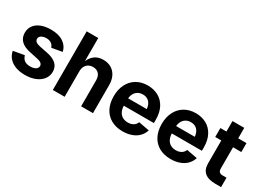

<svg xmlns="http://www.w3.org/2000/svg" viewBox="-28 -1390 2795 2063"><g transform="rotate(30 1369.0 -359.0)"><path d="M35.2 -149.4 171.9 -172.9Q182.6 -134.3 209.2 -115.5Q235.8 -96.7 280.8 -96.7Q308.1 -96.7 328.9 -103.8Q349.6 -110.8 360.6 -123.8Q371.6 -136.7 371.6 -152.8Q371.6 -174.3 354.2 -188Q336.9 -201.7 300.8 -209L207 -228.5Q127.9 -244.6 88.9 -283.2Q49.8 -321.8 49.8 -383.3Q49.8 -435.1 78.1 -473.4Q106.4 -511.7 158.4 -532.2Q210.4 -552.7 278.8 -552.7Q374 -552.7 432.4 -514.2Q490.7 -475.6 506.8 -407.2L377 -384.3Q367.7 -413.6 343.5 -430.7Q319.3 -447.8 281.2 -447.8Q257.3 -447.8 237.8 -440.7Q218.3 -433.6 207.3 -421.1Q196.3 -408.7 196.3 -392.6Q196.3 -371.1 212.6 -357.2Q229 -343.3 266.1 -335.4L364.3 -315.9Q443.4 -299.8 482.2 -263.2Q521 -226.6 521 -168.5Q521 -115.7 489.7 -75Q458.5 -34.2 403.1 -11.7Q347.7 10.7 276.9 10.7Q210.9 10.7 159.9 -8.1Q108.9 -26.9 76.7 -63Q44.4 -99.1 35.2 -149.4Z M765.1 0H618.7V-727.5H762.2V-409.7H750.5Q772.5 -479.5 816.7 -516.1Q860.8 -552.7 928.7 -552.7Q985.4 -552.7 1027.8 -527.8Q1070.3 -502.9 1093.5 -456.5Q1116.7 -410.2 1116.7 -347.2V0H969.7V-321.8Q969.7 -372.6 943.6 -401.4Q917.5 -430.2 871.1 -430.2Q839.8 -430.2 815.9 -416.5Q792 -402.8 778.6 -377.2Q765.1 -351.6 765.1 -315.9Z M1218.3 -270Q1218.3 -353.5 1250.5 -417.7Q1282.7 -481.9 1342.3 -517.3Q1401.9 -552.7 1480.5 -552.7Q1553.7 -552.7 1611.6 -521.7Q1669.4 -490.7 1703.1 -428.5Q1736.8 -366.2 1736.8 -275.9V-234.9H1278.3V-326.7H1665L1596.7 -302.2Q1596.7 -345.2 1583.7 -376.7Q1570.8 -408.2 1544.9 -425.3Q1519 -442.4 1481.9 -442.4Q1444.8 -442.4 1418 -425Q1391.1 -407.7 1377.2 -377.4Q1363.3 -347.2 1363.3 -308.6V-243.7Q1363.3 -197.3 1378.9 -164.8Q1394.5 -132.3 1423.1 -116Q1451.7 -99.6 1490.2 -99.6Q1528.8 -99.6 1556.4 -116.2Q1584 -132.8 1595.7 -164.1L1728.5 -139.2Q1714.8 -93.8 1682.1 -59.8Q1649.4 -25.9 1599.9 -7.6Q1550.3 10.7 1487.8 10.7Q1405.3 10.7 1344.2 -23.4Q1283.2 -57.6 1250.7 -121.1Q1218.3 -184.6 1218.3 -270Z M1814 -270Q1814 -353.5 1846.2 -417.7Q1878.4 -481.9 1938 -517.3Q1997.6 -552.7 2076.2 -552.7Q2149.4 -552.7 2207.3 -521.7Q2265.1 -490.7 2298.8 -428.5Q2332.5 -366.2 2332.5 -275.9V-234.9H1874V-326.7H2260.7L2192.4 -302.2Q2192.4 -345.2 2179.4 -376.7Q2166.5 -408.2 2140.6 -425.3Q2114.7 -442.4 2077.6 -442.4Q2040.5 -442.4 2013.7 -425Q1986.8 -407.7 1972.9 -377.4Q1959 -347.2 1959 -308.6V-243.7Q1959 -197.3 1974.6 -164.8Q1990.2 -132.3 2018.8 -116Q2047.4 -99.6 2085.9 -99.6Q2124.5 -99.6 2152.1 -116.2Q2179.7 -132.8 2191.4 -164.1L2324.2 -139.2Q2310.5 -93.8 2277.8 -59.8Q2245.1 -25.9 2195.6 -7.6Q2146 10.7 2083.5 10.7Q2001 10.7 1939.9 -23.4Q1878.9 -57.6 1846.4 -121.1Q1814 -184.6 1814 -270Z M2603.5 -675.8V-170.9Q2603.5 -143.6 2616.9 -130.1Q2630.4 -116.7 2658.7 -116.7H2706.1V0H2636.7Q2546.4 0 2502 -37.6Q2457.5 -75.2 2457.5 -149.9V-675.8ZM2706.1 -435.1H2382.3V-545.9H2706.1Z"/></g></svg>

Font: Inter RS Variable
Style: Regular
Weight: 400
Designer: Rasmus Andersson (customised by Maria Ramos and Noel Pretorius)
Foundry: rsms
Version: Version 3.001;Glyphs 3.2.3 (3260)